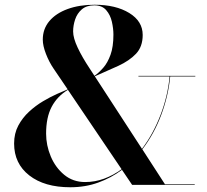

<svg xmlns="http://www.w3.org/2000/svg" viewBox="-20 -780 872 810"><path d="M564 -460H804V-457.5H698Q690.5 -377 660.5 -296.2Q630.5 -215.5 580.5 -150L676 -2.5H801.5V0H537.5L494.5 -63.5Q449 -29.5 394.5 -9.8Q340 10 276.5 10Q167.5 10 103.5 -40Q39.5 -90 39.5 -174.5Q39.5 -217 57.2 -250.2Q75 -283.5 102.8 -309Q130.5 -334.5 161.8 -353Q193 -371.5 220.8 -383.8Q248.5 -396 265.5 -403L206.5 -490Q187 -518.5 173.8 -552.8Q160.5 -587 160.5 -613Q160.5 -658 188.2 -691Q216 -724 265.5 -742Q315 -760 379 -760Q468.5 -760 525.2 -725.2Q582 -690.5 582 -632.5Q582 -583 553.8 -553.2Q525.5 -523.5 479.2 -502.2Q433 -481 380 -458L579 -152Q626.5 -215 657.2 -295Q688 -375 695.5 -457.5H564ZM359 -490 378.5 -460Q397 -473 415.5 -494Q434 -515 446.2 -548.8Q458.5 -582.5 458.5 -634Q458.5 -659.5 452 -688.2Q445.5 -717 428 -737.2Q410.5 -757.5 378 -757.5Q345 -757.5 325.2 -740.5Q305.5 -723.5 297 -698Q288.5 -672.5 288.5 -647.5Q288.5 -619.5 307.8 -578.8Q327 -538 359 -490ZM174.5 -216.5Q174.5 -167 194.2 -120Q214 -73 251 -42.5Q288 -12 339 -12Q380.5 -12 419.2 -26.2Q458 -40.5 493 -66L266.5 -401Q221 -373.5 197.8 -329Q174.5 -284.5 174.5 -216.5Z"/></svg>

Font: Bodoni* 72pt Medium
Style: Regular
Weight: 500
Version: Version 2.3